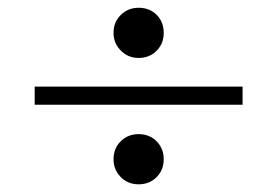

<svg xmlns="http://www.w3.org/2000/svg" viewBox="-20 -566 718 497"><path d="M69.8 -341.8H607.9V-294.9H69.8ZM338.9 -545.9Q368.7 -545.9 387.7 -525.4Q403.8 -507.3 403.8 -481Q403.8 -451.2 382.8 -432.1Q364.7 -416 338.9 -416Q309.6 -416 290.5 -437.5Q273.9 -455.6 273.9 -481Q273.9 -510.7 294.9 -529.3Q313 -545.9 338.9 -545.9ZM338.9 -218.8Q368.7 -218.8 387.7 -197.8Q403.8 -179.7 403.8 -153.8Q403.8 -124 382.8 -105Q364.7 -88.9 338.9 -88.9Q309.1 -88.9 290.5 -109.9Q273.9 -127.9 273.9 -153.8Q273.9 -183.6 294.9 -202.6Q313 -218.8 338.9 -218.8Z"/></svg>

Font: I.Ming
Style: Regular
Weight: 400
Designer: Ichiten Fonts Project
Version: Version 6.11; Dec 27, 2019